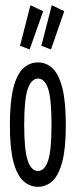

<svg xmlns="http://www.w3.org/2000/svg" viewBox="-20 -710 290 738"><path d="M126 8Q94 8 69.5 -14.5Q45 -37 31.5 -88.5Q18 -140 18 -229Q18 -320 31.5 -372.5Q45 -425 69.5 -447.5Q94 -470 126 -470Q158 -470 182 -447.5Q206 -425 219.5 -372.5Q233 -320 233 -229Q233 -140 219.5 -88.5Q206 -37 182 -14.5Q158 8 126 8ZM126 -53Q152 -53 165 -93Q178 -133 178 -230Q178 -330 165 -369Q152 -408 126 -408Q101 -408 87 -369Q73 -330 73 -230Q73 -133 86.5 -93Q100 -53 126 -53ZM176 -520 139 -534 179 -690 227 -667ZM94 -520 57 -534 97 -690 146 -667Z"/></svg>

Font: Inconsolata UltraCondensed Medium
Style: Regular
Weight: 500
Width: 1
Monospace: yes
Designer: Raph Levien, Cyreal, Brenton Simpson
Foundry: Raph Levien, Cyreal, Google
Version: Version 3.001; ttfautohint (v1.8.2.53-6de2)